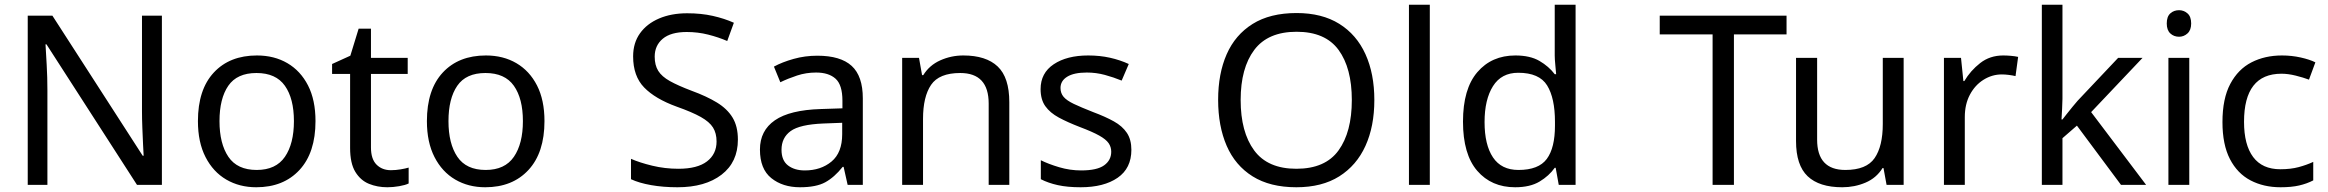

<svg xmlns="http://www.w3.org/2000/svg" viewBox="-20 -780 9821 810"><path d="M663 0H558L176 -593H172Q174 -558 177 -506Q180 -454 180 -399V0H97V-714H201L582 -123H586Q585 -139 583.5 -171Q582 -203 580.5 -241Q579 -279 579 -311V-714H663Z M1311 -269Q1311 -136 1243.5 -63Q1176 10 1061 10Q990 10 934.5 -22.5Q879 -55 847 -117.5Q815 -180 815 -269Q815 -402 882 -474Q949 -546 1064 -546Q1137 -546 1192.5 -513.5Q1248 -481 1279.5 -419.5Q1311 -358 1311 -269ZM906 -269Q906 -174 943.5 -118.5Q981 -63 1063 -63Q1144 -63 1182 -118.5Q1220 -174 1220 -269Q1220 -364 1182 -418Q1144 -472 1062 -472Q980 -472 943 -418Q906 -364 906 -269Z M1629 -62Q1649 -62 1670 -65.5Q1691 -69 1704 -73V-6Q1690 1 1664 5.5Q1638 10 1614 10Q1572 10 1536.5 -4.5Q1501 -19 1479 -55Q1457 -91 1457 -156V-468H1381V-510L1458 -545L1493 -659H1545V-536H1700V-468H1545V-158Q1545 -109 1568.5 -85.5Q1592 -62 1629 -62Z M2277 -269Q2277 -136 2209.5 -63Q2142 10 2027 10Q1956 10 1900.5 -22.5Q1845 -55 1813 -117.5Q1781 -180 1781 -269Q1781 -402 1848 -474Q1915 -546 2030 -546Q2103 -546 2158.5 -513.5Q2214 -481 2245.5 -419.5Q2277 -358 2277 -269ZM1872 -269Q1872 -174 1909.5 -118.5Q1947 -63 2029 -63Q2110 -63 2148 -118.5Q2186 -174 2186 -269Q2186 -364 2148 -418Q2110 -472 2028 -472Q1946 -472 1909 -418Q1872 -364 1872 -269Z M3093 -191Q3093 -96 3024 -43Q2955 10 2838 10Q2778 10 2727 1Q2676 -8 2642 -24V-110Q2678 -94 2731.5 -81Q2785 -68 2842 -68Q2922 -68 2962.5 -99Q3003 -130 3003 -183Q3003 -218 2988 -242Q2973 -266 2936.5 -286.5Q2900 -307 2835 -330Q2744 -363 2697.5 -411Q2651 -459 2651 -542Q2651 -599 2680 -639.5Q2709 -680 2760.5 -702Q2812 -724 2879 -724Q2938 -724 2987 -713Q3036 -702 3076 -684L3048 -607Q3011 -623 2967.5 -634Q2924 -645 2877 -645Q2810 -645 2776 -616.5Q2742 -588 2742 -541Q2742 -505 2757 -481Q2772 -457 2806 -438Q2840 -419 2898 -397Q2961 -374 3004.5 -347.5Q3048 -321 3070.5 -284Q3093 -247 3093 -191Z M3428 -545Q3526 -545 3573 -502Q3620 -459 3620 -365V0H3556L3539 -76H3535Q3500 -32 3461.5 -11Q3423 10 3355 10Q3282 10 3234 -28.5Q3186 -67 3186 -149Q3186 -229 3249 -272.5Q3312 -316 3443 -320L3534 -323V-355Q3534 -422 3505 -448Q3476 -474 3423 -474Q3381 -474 3343 -461.5Q3305 -449 3272 -433L3245 -499Q3280 -518 3328 -531.5Q3376 -545 3428 -545ZM3454 -259Q3354 -255 3315.5 -227Q3277 -199 3277 -148Q3277 -103 3304.5 -82Q3332 -61 3375 -61Q3443 -61 3488 -98.5Q3533 -136 3533 -214V-262Z M4044 -546Q4140 -546 4189 -499.5Q4238 -453 4238 -349V0H4151V-343Q4151 -472 4031 -472Q3942 -472 3908 -422Q3874 -372 3874 -278V0H3786V-536H3857L3870 -463H3875Q3901 -505 3947 -525.5Q3993 -546 4044 -546Z M4753 -148Q4753 -70 4695 -30Q4637 10 4539 10Q4483 10 4442.5 1Q4402 -8 4371 -24V-104Q4403 -88 4448.5 -74.5Q4494 -61 4541 -61Q4608 -61 4638 -82.5Q4668 -104 4668 -140Q4668 -160 4657 -176Q4646 -192 4617.5 -208Q4589 -224 4536 -244Q4484 -264 4447 -284Q4410 -304 4390 -332Q4370 -360 4370 -404Q4370 -472 4425.5 -509Q4481 -546 4571 -546Q4620 -546 4662.5 -536.5Q4705 -527 4742 -510L4712 -440Q4678 -454 4641 -464Q4604 -474 4565 -474Q4511 -474 4482.5 -456.5Q4454 -439 4454 -409Q4454 -387 4467 -371.5Q4480 -356 4510.5 -341.5Q4541 -327 4592 -307Q4643 -288 4679 -268Q4715 -248 4734 -219.5Q4753 -191 4753 -148Z M5778 -358Q5778 -247 5740.5 -164.5Q5703 -82 5630 -36Q5557 10 5449 10Q5338 10 5264.5 -36Q5191 -82 5155 -165Q5119 -248 5119 -359Q5119 -469 5155 -551Q5191 -633 5264.5 -679Q5338 -725 5450 -725Q5557 -725 5630 -679.5Q5703 -634 5740.5 -551.5Q5778 -469 5778 -358ZM5214 -358Q5214 -223 5271 -145.5Q5328 -68 5449 -68Q5571 -68 5627 -145.5Q5683 -223 5683 -358Q5683 -493 5627 -569.5Q5571 -646 5450 -646Q5329 -646 5271.5 -569.5Q5214 -493 5214 -358Z M6012 0H5924V-760H6012Z M6372 10Q6272 10 6212 -59.5Q6152 -129 6152 -267Q6152 -405 6212.5 -475.5Q6273 -546 6373 -546Q6435 -546 6474.5 -523Q6514 -500 6539 -467H6545Q6544 -480 6541.5 -505.5Q6539 -531 6539 -546V-760H6627V0H6556L6543 -72H6539Q6515 -38 6475 -14Q6435 10 6372 10ZM6386 -63Q6471 -63 6505.5 -109.5Q6540 -156 6540 -250V-266Q6540 -366 6507 -419.5Q6474 -473 6385 -473Q6314 -473 6278.5 -416.5Q6243 -360 6243 -265Q6243 -169 6278.5 -116Q6314 -63 6386 -63Z M7295 0H7205V-635H6982V-714H7517V-635H7295Z M8011 -536V0H7939L7926 -71H7922Q7896 -29 7850 -9.5Q7804 10 7752 10Q7655 10 7606 -36.5Q7557 -83 7557 -185V-536H7646V-191Q7646 -63 7765 -63Q7854 -63 7888.5 -113Q7923 -163 7923 -257V-536Z M8431 -546Q8446 -546 8463.5 -544.5Q8481 -543 8494 -540L8483 -459Q8470 -462 8454.5 -464Q8439 -466 8425 -466Q8384 -466 8348 -443.5Q8312 -421 8290.5 -380.5Q8269 -340 8269 -286V0H8181V-536H8253L8263 -438H8267Q8293 -482 8334 -514Q8375 -546 8431 -546Z M8681 -363Q8681 -347 8679.5 -321Q8678 -295 8677 -276H8681Q8687 -284 8699 -299Q8711 -314 8723.5 -329.5Q8736 -345 8745 -355L8916 -536H9019L8802 -307L9034 0H8928L8742 -250L8681 -197V0H8594V-760H8681Z M9173 -737Q9193 -737 9208.5 -723.5Q9224 -710 9224 -681Q9224 -653 9208.5 -639Q9193 -625 9173 -625Q9151 -625 9136 -639Q9121 -653 9121 -681Q9121 -710 9136 -723.5Q9151 -737 9173 -737ZM9216 -536V0H9128V-536Z M9601 10Q9530 10 9474.5 -19Q9419 -48 9387.5 -109Q9356 -170 9356 -265Q9356 -364 9389 -426Q9422 -488 9478.5 -517Q9535 -546 9607 -546Q9648 -546 9686 -537.5Q9724 -529 9748 -517L9721 -444Q9697 -453 9665 -461Q9633 -469 9605 -469Q9447 -469 9447 -266Q9447 -169 9485.5 -117.5Q9524 -66 9600 -66Q9644 -66 9677.5 -75Q9711 -84 9739 -97V-19Q9712 -5 9679.5 2.5Q9647 10 9601 10Z"/></svg>

Font: Noto Sans Old Turkic
Style: Regular
Weight: 400
Designer: Monotype Design Team
Foundry: Monotype Imaging Inc.
Version: Version 2.003; ttfautohint (v1.8.4.7-5d5b)